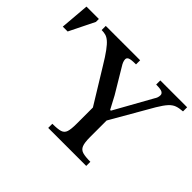

<svg xmlns="http://www.w3.org/2000/svg" viewBox="-169 -887 1118 1118"><g transform="rotate(45 390.0 -328.5)"><path d="M638 0H325V-34Q369 -34 390 -40.5Q411 -47 418 -68Q425 -89 425 -133V-268L295 -480Q265 -530 243.5 -559Q222 -588 206 -601.5Q190 -615 175 -619Q160 -623 142 -623V-657H425V-623Q383 -623 371 -617Q359 -611 359 -600Q359 -581 376 -555L464 -408L506 -329H512L641 -560Q646 -567 649.5 -576.5Q653 -586 653 -597Q653 -609 641 -616Q629 -623 591 -623V-657H812V-623Q783 -621 763 -614Q743 -607 725 -587.5Q707 -568 683 -528L535 -271V-133Q535 -89 543.5 -68Q552 -47 574 -40.5Q596 -34 638 -34ZM8 -477H-32L-17 -657H85V-633Z"/></g></svg>

Font: STIX Two Text Medium
Style: Regular
Weight: 500
Designer: Ross Mills, John Hudson & Paul Hanslow, Tiro Typeworks Ltd; with prior portions MicroPress Inc., and Coen Hoffman.
Foundry: Tiro Typeworks Ltd
Version: Version 2.13 b171